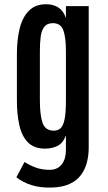

<svg xmlns="http://www.w3.org/2000/svg" viewBox="-20 -761 500 893"><path d="M220.2 111.3Q167.5 112.8 127 100.1Q86.4 87.4 56.2 63.5L94.2 -7.8Q116.7 7.3 146.2 18.3Q175.8 29.3 213.9 28.8Q248.5 27.8 267.6 2.9Q286.6 -22 286.6 -63.5V-130.9Q272.5 -94.7 247.3 -82.3Q222.2 -69.8 189.5 -69.8Q138.2 -69.8 109.6 -99.1Q81.1 -128.4 69.8 -179.2Q58.6 -230 58.6 -294.4V-509.8Q58.6 -575.7 71.5 -628.4Q84.5 -681.2 115 -711.7Q145.5 -742.2 197.3 -741.2Q230 -740.7 253.2 -724.9Q276.4 -709 286.6 -676.3V-732.4H392.6V-72.8Q392.6 -39.1 384.5 -6.8Q376.5 25.4 357.4 51.8Q338.4 78.1 304.9 94Q271.5 109.9 220.2 111.3ZM230.5 -153.3Q249.5 -153.3 262 -164.8Q274.4 -176.3 280.5 -206.8Q286.6 -237.3 286.6 -294.4V-523.4Q286.6 -586.4 274.7 -619.9Q262.7 -653.3 226.1 -653.3Q199.2 -653.3 186.3 -636.7Q173.3 -620.1 169.4 -591.3Q165.5 -562.5 165.5 -524.4V-293.5Q165.5 -224.6 178.2 -189Q190.9 -153.3 230.5 -153.3Z"/></svg>

Font: Antonio Medium
Style: Regular
Weight: 500
Designer: Vernon Adams
Foundry: Vernon Adams
Version: Version 1.002